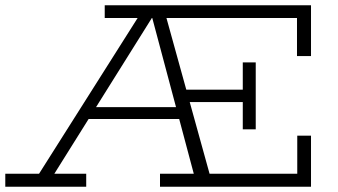

<svg xmlns="http://www.w3.org/2000/svg" viewBox="-20 -706 1278 726"><path d="M108 -18 515 -661H603L781 -18H721L552 -652H563L166 -18ZM0 0V-49H306V0ZM288 -256 311 -301H664L686 -256ZM585 0V-49H1104V-193H1156V0ZM1103 -494V-638H376V-686H1156V-494ZM898 -470H947V-217H898V-320H660V-367H898Z"/></svg>

Font: BioRhyme ExtraBold Light
Style: Regular
Weight: 300
Version: Version 1.600;gftools[0.9.33]